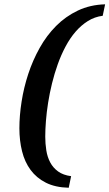

<svg xmlns="http://www.w3.org/2000/svg" viewBox="-20 -737 512 899"><path d="M460.9 -663.1Q422.9 -658.2 391.4 -638.4Q359.9 -618.7 333.7 -588.4Q307.6 -558.1 286.9 -519Q266.1 -480 250.5 -436.3Q234.9 -392.6 223.6 -346.7Q212.4 -300.8 205.3 -256.1Q198.2 -211.4 195.1 -170.7Q191.9 -129.9 191.9 -97.2Q191.9 -64.5 196.8 -33.2Q201.7 -2 215.1 23.4Q228.5 48.8 252.2 65.9Q275.9 83 313 87.9L301.8 142.1Q238.8 140.6 194.8 118.4Q150.9 96.2 123.3 58.8Q95.7 21.5 83.3 -28.6Q70.8 -78.6 70.8 -136.2Q70.8 -195.8 81.1 -261.2Q91.3 -326.7 112.3 -390.6Q133.3 -454.6 165.8 -512.7Q198.2 -570.8 242.7 -615.5Q287.1 -660.2 344.5 -687.5Q401.9 -714.8 472.2 -716.8Z"/></svg>

Font: Charis SIL Phon
Style: Bold Italic
Weight: 700
Italic angle: -11°
Foundry: SIL International
Version: Version 5.000